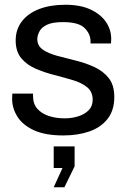

<svg xmlns="http://www.w3.org/2000/svg" viewBox="-20 -558 540 808"><path d="M247 12Q170 12 122.5 -10Q75 -32 53 -67.5Q31 -103 31 -142Q31 -152 31.5 -157Q32 -162 32 -164H119V-154Q119 -121 137 -100.5Q155 -80 185 -70Q215 -60 252 -60Q284 -60 311 -69Q338 -78 354 -95Q370 -112 370 -138Q370 -172 346.5 -191Q323 -210 286 -221Q249 -232 208 -242.5Q167 -253 130 -269Q93 -285 69.5 -313Q46 -341 46 -388Q46 -434 72 -468Q98 -502 145 -520Q192 -538 255 -538Q318 -538 361 -518Q404 -498 426 -465.5Q448 -433 448 -394Q448 -389 447.5 -382.5Q447 -376 447 -375H361V-384Q361 -415 336 -440Q311 -465 245 -465Q200 -465 177 -453.5Q154 -442 145.5 -425Q137 -408 137 -394Q137 -365 160.5 -349Q184 -333 221 -323Q258 -313 299 -303Q340 -293 377 -276Q414 -259 437.5 -229.5Q461 -200 461 -150Q461 -94 433 -58Q405 -22 356.5 -5Q308 12 247 12ZM206 230 243 149H206V58H294V142L251 230Z"/></svg>

Font: Archivo VF Beta
Style: Regular
Weight: 400
Designer: Hector Gatti
Foundry: Omnibus-Type
Version: Version 1.002